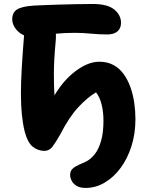

<svg xmlns="http://www.w3.org/2000/svg" viewBox="-20 -732 737 945"><path d="M401.6 193Q373.2 193 356.3 182.3Q339.4 171.6 332.3 156.8Q325.2 142 325.2 128.8Q325.2 109.6 337.2 98.5Q349.2 87.4 367.2 79.6Q385.2 71.8 403 63.4Q426.2 52 445.7 27.7Q465.2 3.4 477.2 -37.4Q489.2 -78.2 489.2 -138Q489.2 -182.8 479.7 -219.3Q470.2 -255.8 452.6 -277.4Q411.6 -253.6 366.2 -205.2Q320.8 -156.8 276 -69.6Q254 -30.6 238.2 -10Q222.4 10.6 198.2 10.6Q167.6 10.6 141.9 -9.2Q116.2 -29 101.2 -85.8Q91.8 -125 87.5 -169Q83.2 -213 83 -269.9Q82.8 -326.8 87.4 -402.6Q92 -478.4 100.2 -581Q102.2 -610.6 119.2 -629Q136.2 -647.4 163.6 -647.4Q217.6 -647.4 238.9 -618.9Q260.2 -590.4 253.8 -525.8Q245.2 -434.2 245.2 -369Q245.2 -303.8 248.4 -256.7Q251.6 -209.6 252.2 -171.2L227.2 -223.8Q248.8 -268.2 276.5 -305.4Q304.2 -342.6 336.7 -370Q369.2 -397.4 402.8 -412.8Q436.4 -428.2 468.8 -428.2Q508.6 -428.2 538.5 -411.9Q568.4 -395.6 588.8 -367.2Q609.2 -338.8 622.1 -302.4Q635 -266 640.8 -225.8Q646.6 -185.6 646.6 -146.2Q646.6 -74.2 626.9 -12.3Q607.2 49.6 573 95.4Q538.8 141.2 494.7 167.1Q450.6 193 401.6 193ZM126.2 -552.6Q104.4 -552.6 84.6 -565.1Q64.8 -577.6 52.5 -597.2Q40.2 -616.8 40.2 -637.2Q40.2 -670 63.3 -685.1Q86.4 -700.2 145 -704.4Q162.8 -705.2 195.2 -706.7Q227.6 -708.2 268.1 -709.3Q308.6 -710.4 352.1 -711.4Q395.6 -712.4 436.2 -712.4Q509.4 -712.4 542.5 -685Q575.6 -657.6 575.6 -619.8Q575.6 -592 557.8 -577.2Q540 -562.4 508 -562.4Q469.4 -562.4 428.2 -566.4Q387 -570.4 348 -570.4Q299.4 -570.4 255.5 -566.2Q211.6 -562 178.3 -557.3Q145 -552.6 126.2 -552.6Z"/></svg>

Font: Shantell Sans Light
Style: Regular
Weight: 300
Designer: Stephen Nixon, Anya Danilova, Shantell Martin
Foundry: Arrow Type
Version: Version 1.011;[c5ecc13dd]